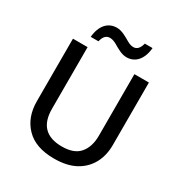

<svg xmlns="http://www.w3.org/2000/svg" viewBox="-209 -1066 1157 1226"><g transform="rotate(30 369.0 -453.0)"><path d="M238.3 -780.8C246.6 -818.4 264.6 -836.9 292 -836.9C306.6 -836.9 322.3 -832 338.9 -822.8C371.6 -803.7 407.2 -781.7 442.9 -781.7C507.3 -781.7 551.3 -830.1 559.1 -916H502C492.7 -878.4 475.1 -859.9 449.2 -859.9C434.6 -859.9 419.4 -864.7 403.3 -874C371.1 -892.6 335.4 -915 298.3 -915C232.4 -915 189 -866.2 181.2 -780.8ZM648.9 -713.9H542V-259.8C542 -205.6 528.3 -162.1 501.5 -130.4C474.6 -98.1 431.2 -82 371.1 -82C254.9 -82 196.8 -141.1 196.8 -258.8V-713.9H88.9V-253.9C88.9 -174.3 112.3 -110.8 159.7 -62.5C206.5 -14.2 275.4 9.8 366.2 9.8C430.2 9.8 482.9 -2 524.4 -24.9C607.9 -70.8 648.9 -153.8 648.9 -252Z"/></g></svg>

Font: Noto Reveo Sans
Style: Regular
Weight: 500
Designer: Monotype Design Team
Foundry: Monotype Imaging Inc.
Version: Version 2.007